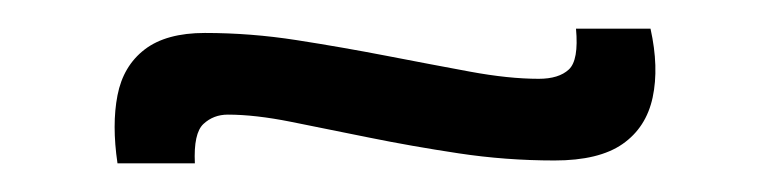

<svg xmlns="http://www.w3.org/2000/svg" viewBox="-20 -359 538 134"><path d="M367 -247Q333 -247 300 -252Q267 -257 237.5 -263Q208 -269 183 -274Q158 -279 139 -279Q129 -279 122 -272.5Q115 -266 116 -245H62Q58 -272 62 -292.5Q66 -313 81 -324.5Q96 -336 123 -336Q155 -336 187 -331Q219 -326 250 -320Q281 -314 308 -309Q335 -304 356 -304Q370 -304 377 -310.5Q384 -317 382 -339H434Q440 -312 435.5 -291Q431 -270 414.5 -258.5Q398 -247 367 -247Z"/></svg>

Font: Bricolage Grotesque 96pt ExtraBold ExtraLight
Style: Regular
Weight: 250
Version: Version 1.001;gftools[0.9.33.dev8+g029e19f]